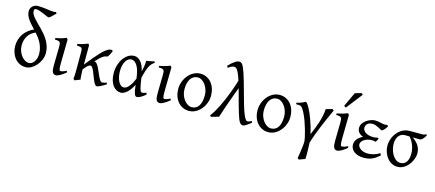

<svg xmlns="http://www.w3.org/2000/svg" viewBox="-64 -1445 5390 2378"><g transform="rotate(15 2630.5 -256.5)"><path d="M361.3 -184.1Q361.3 -223.6 352.3 -258.3Q343.3 -293 327.9 -323.5Q312.5 -354 292.5 -380.9Q272.5 -407.7 250.5 -432.6V-431.6Q216.8 -418 193.1 -397.5Q169.4 -377 154.1 -351.3Q138.7 -325.7 131.6 -295.7Q124.5 -265.6 124.5 -232.9Q124.5 -198.2 136 -164.8Q147.5 -131.3 167.2 -105Q187 -78.6 212.9 -62.5Q238.8 -46.4 267.6 -46.4Q285.2 -46.4 302 -56.6Q318.8 -66.9 332 -85.2Q345.2 -103.5 353.3 -128.9Q361.3 -154.3 361.3 -184.1ZM440.4 -726.1Q404.8 -691.4 385.7 -673.3Q366.7 -655.3 356.9 -655.3Q348.1 -655.3 327.9 -664.3Q307.6 -673.3 282.2 -684.3Q256.8 -695.3 230.2 -704.3Q203.6 -713.4 181.6 -713.4Q170.9 -713.4 164.3 -707Q157.7 -700.7 157.7 -684.6Q157.7 -662.6 169.9 -640.6Q182.1 -618.7 201.9 -595.7Q221.7 -572.8 246.8 -548.1Q272 -523.4 298.6 -496.6Q325.2 -469.7 350.3 -439.5Q375.5 -409.2 395.3 -374.8Q415 -340.3 427.2 -301.5Q439.5 -262.7 439.5 -217.8Q439.5 -174.3 422.1 -132.8Q404.8 -91.3 376.5 -58.3Q348.1 -25.4 312.7 -5.4Q277.3 14.6 241.2 14.6Q195.3 14.6 159.4 -4.2Q123.5 -22.9 99.1 -54Q74.7 -85 61.8 -124.5Q48.8 -164.1 48.8 -206.1Q48.8 -251 61 -290.5Q73.2 -330.1 95.9 -362.8Q118.7 -395.5 150.6 -420.9Q182.6 -446.3 222.2 -463.4Q198.7 -488.8 176.5 -513.2Q154.3 -537.6 137.2 -562Q120.1 -586.4 109.6 -612.1Q99.1 -637.7 99.1 -666Q99.1 -685.1 106.4 -701.7Q113.8 -718.3 126.5 -730.7Q139.2 -743.2 156.7 -750.2Q174.3 -757.3 194.3 -757.3Q227.5 -757.3 256.1 -754.4Q284.7 -751.5 309.8 -747.8Q335 -744.1 357.4 -741.2Q379.9 -738.3 401.4 -738.3Q416.5 -738.3 427.7 -743.7Q431.2 -741.2 433.3 -737.1Q435.5 -732.9 440.4 -726.1Z M752.4 -53.2Q707.5 -18.1 676.8 -1.7Q646 14.6 629.9 14.6Q612.8 14.6 601.8 7.8Q590.8 1 584.5 -12.9Q578.1 -26.9 575.7 -48.3Q573.2 -69.8 573.7 -99.1L577.6 -326.7Q578.1 -352.1 576.7 -368.2Q575.2 -384.3 568.1 -393.6Q561 -402.8 545.9 -406.2Q530.8 -409.7 503.9 -409.7V-429.2Q535.6 -434.6 571.8 -444.6Q607.9 -454.6 640.1 -468.8L655.8 -449.2L650.9 -147.9Q650.4 -114.3 651.9 -94.7Q653.3 -75.2 656.2 -65.2Q659.2 -55.2 663.3 -52.7Q667.5 -50.3 672.9 -50.3Q680.2 -50.3 698.5 -54.9Q716.8 -59.6 747.6 -75.2Z M1268.1 -40Q1248 -27.3 1230.2 -17.3Q1212.4 -7.3 1197.3 0Q1182.1 7.3 1170.9 11.2Q1159.7 15.1 1153.3 15.1Q1140.1 15.1 1128.2 -1.7Q1116.2 -18.6 1105 -43.9Q1093.8 -69.3 1083 -98.9Q1072.3 -128.4 1061.3 -153.8Q1050.3 -179.2 1038.8 -196Q1027.3 -212.9 1014.6 -212.9Q1005.9 -212.9 994.6 -206.8Q983.4 -200.7 971.7 -190.4L930.7 -142.1Q930.7 -127.9 931.4 -109.6Q932.1 -91.3 933.1 -72.8Q934.1 -54.2 935.5 -38.1Q937 -22 938.5 -12.2Q932.1 -9.8 923.3 -6.3Q914.6 -2.9 905 0.7Q895.5 4.4 886.2 8.3Q877 12.2 869.6 15.1L851.1 0Q852.5 -7.8 853.8 -20.8Q855 -33.7 855.7 -49.8Q856.4 -65.9 856.9 -84.7Q857.4 -103.5 857.4 -123V-328.6Q857.4 -355.5 856.2 -370.6Q855 -385.7 848.4 -393.6Q841.8 -401.4 827.1 -404.5Q812.5 -407.7 785.6 -410.2V-429.7Q803.7 -432.6 822 -437Q840.3 -441.4 857.4 -447Q874.5 -452.6 889.6 -458.3Q904.8 -463.9 917 -468.8L930.7 -452.1V-203.1Q979.5 -265.6 1016.8 -309.6Q1054.2 -353.5 1082.3 -383.1Q1110.4 -412.6 1131.1 -429.7Q1151.9 -446.8 1168 -455.6Q1184.1 -464.4 1197 -466.6Q1210 -468.8 1222.7 -468.8Q1226.1 -464.4 1228 -460.9L1231.4 -455.6Q1231.9 -454.6 1232.4 -454.1Q1222.7 -430.2 1211.2 -408.9Q1199.7 -387.7 1188.5 -376Q1172.4 -373.5 1158.7 -369.1Q1145 -364.7 1129.2 -354Q1113.3 -343.3 1093.3 -324.5Q1073.2 -305.7 1044.9 -274.4H1049.3Q1064.9 -274.4 1078.9 -257.6Q1092.8 -240.7 1105.5 -215.8Q1118.2 -190.9 1130.4 -161.4Q1142.6 -131.8 1154.5 -106.9Q1166.5 -82 1178.5 -65.2Q1190.4 -48.3 1203.1 -48.3Q1211.4 -48.3 1218.3 -49.1Q1225.1 -49.8 1231.9 -51.5Q1238.8 -53.2 1246.1 -55.9Q1253.4 -58.6 1263.2 -62Z M1479.5 -57.6Q1498.5 -57.6 1516.6 -70.3Q1534.7 -83 1550.8 -103.8Q1566.9 -124.5 1580.6 -150.6Q1594.2 -176.8 1605 -203.1Q1591.8 -313.5 1559.8 -365.5Q1527.8 -417.5 1484.4 -417.5Q1465.8 -417.5 1447.8 -406.7Q1429.7 -396 1415.3 -374Q1400.9 -352.1 1391.8 -318.8Q1382.8 -285.6 1382.8 -240.7Q1382.8 -206.1 1389.4 -173.1Q1396 -140.1 1408.4 -114.5Q1420.9 -88.9 1438.7 -73.2Q1456.5 -57.6 1479.5 -57.6ZM1773.9 -451.2Q1755.4 -440.4 1740.2 -425.3Q1725.1 -410.2 1711.7 -384.8Q1698.2 -359.4 1685.8 -321.8Q1673.3 -284.2 1660.6 -228.5Q1667 -187.5 1672.1 -158.7Q1677.2 -129.9 1681.9 -110.6Q1686.5 -91.3 1690.7 -79.8Q1694.8 -68.4 1698.7 -62.7Q1702.6 -57.1 1706.5 -55.4Q1710.4 -53.7 1714.4 -53.7Q1722.2 -53.7 1737.5 -56.9Q1752.9 -60.1 1770.5 -66.9Q1771.5 -62.5 1772.9 -57.6Q1774.4 -52.7 1776.4 -44.9Q1742.7 -16.1 1714.4 -0.7Q1686 14.6 1665.5 14.6Q1655.3 14.6 1647.9 7.3Q1640.6 0 1634.8 -16.6Q1628.9 -33.2 1624 -60.3Q1619.1 -87.4 1614.3 -127Q1577.1 -54.2 1536.4 -19.8Q1495.6 14.6 1461.4 14.6Q1432.1 14.6 1405.5 1Q1378.9 -12.7 1358.6 -39.8Q1338.4 -66.9 1326.4 -107.4Q1314.5 -147.9 1314.5 -201.2Q1314.5 -253.9 1329.3 -302.5Q1344.2 -351.1 1370.4 -387.9Q1396.5 -424.8 1432.1 -446.8Q1467.8 -468.8 1509.8 -468.8Q1554.2 -468.8 1590.1 -428.2Q1626 -387.7 1644.5 -307.1Q1653.8 -346.2 1659.4 -382.6Q1665 -418.9 1663.1 -447.3Q1673.8 -449.2 1686.5 -451.7Q1699.2 -454.1 1712.9 -456.8Q1726.6 -459.5 1739.7 -462.4Q1752.9 -465.3 1764.6 -468.8Q1768.6 -463.4 1770 -459Q1771.5 -454.6 1773.9 -451.2Z M2083.5 -53.2Q2038.6 -18.1 2007.8 -1.7Q1977.1 14.6 1960.9 14.6Q1943.8 14.6 1932.9 7.8Q1921.9 1 1915.5 -12.9Q1909.2 -26.9 1906.7 -48.3Q1904.3 -69.8 1904.8 -99.1L1908.7 -326.7Q1909.2 -352.1 1907.7 -368.2Q1906.2 -384.3 1899.2 -393.6Q1892.1 -402.8 1877 -406.2Q1861.8 -409.7 1835 -409.7V-429.2Q1866.7 -434.6 1902.8 -444.6Q1939 -454.6 1971.2 -468.8L1986.8 -449.2L1981.9 -147.9Q1981.4 -114.3 1982.9 -94.7Q1984.4 -75.2 1987.3 -65.2Q1990.2 -55.2 1994.4 -52.7Q1998.5 -50.3 2003.9 -50.3Q2011.2 -50.3 2029.5 -54.9Q2047.9 -59.6 2078.6 -75.2Z M2476.6 -222.2Q2476.6 -260.7 2464.6 -295.7Q2452.6 -330.6 2433.3 -357.2Q2414.1 -383.8 2389.6 -399.4Q2365.2 -415 2340.3 -415Q2306.6 -415 2282.5 -400.9Q2258.3 -386.7 2242.9 -362.1Q2227.5 -337.4 2220.2 -303.7Q2212.9 -270 2212.9 -231Q2212.9 -192.4 2225.3 -157.5Q2237.8 -122.6 2258.1 -96.2Q2278.3 -69.8 2303.5 -54.4Q2328.6 -39.1 2354 -39.1Q2384.8 -39.1 2408 -52Q2431.2 -64.9 2446.3 -88.9Q2461.4 -112.8 2469 -146.5Q2476.6 -180.2 2476.6 -222.2ZM2552.2 -236.8Q2552.2 -204.1 2544.2 -172.9Q2536.1 -141.6 2521.7 -113.8Q2507.3 -85.9 2487.1 -62.3Q2466.8 -38.6 2442.9 -21.5Q2418.9 -4.4 2391.6 5.1Q2364.3 14.6 2335.4 14.6Q2291.5 14.6 2254.9 -2.9Q2218.3 -20.5 2192.1 -51.3Q2166 -82 2151.6 -124.5Q2137.2 -167 2137.2 -216.8Q2137.2 -249 2145 -280.3Q2152.8 -311.5 2167.2 -339.6Q2181.6 -367.7 2201.4 -391.4Q2221.2 -415 2245.4 -432.1Q2269.5 -449.2 2297.1 -459Q2324.7 -468.8 2354.5 -468.8Q2398.9 -468.8 2435.5 -451.2Q2472.2 -433.6 2498 -402.6Q2523.9 -371.6 2538.1 -329.1Q2552.2 -286.6 2552.2 -236.8Z M3127.4 -44.9Q3090.8 -17.1 3067.1 -1.2Q3043.5 14.6 3026.9 14.6Q3013.7 14.6 3003.2 8.5Q2992.7 2.4 2982.7 -12.9Q2972.7 -28.3 2962.4 -55.4Q2952.1 -82.5 2939.2 -124.3Q2926.3 -166 2910.2 -224.9Q2894 -283.7 2873 -362.8L2857.9 -417Q2839.4 -368.2 2821.8 -320.3Q2804.2 -272.5 2786.6 -223.1Q2769 -173.8 2751.2 -121.8Q2733.4 -69.8 2715.3 -12.7Q2705.6 -10.3 2692.6 -6.6Q2679.7 -2.9 2666 1Q2652.3 4.9 2639.6 8.5Q2627 12.2 2618.2 14.6L2603.5 -1Q2627.4 -31.2 2650.4 -70.3Q2673.3 -109.4 2695.1 -153.3Q2716.8 -197.3 2736.8 -244.4Q2756.8 -291.5 2774.2 -337.4Q2791.5 -383.3 2806.2 -426.3Q2820.8 -469.2 2831.5 -505.4Q2815.4 -555.7 2802.5 -585.9Q2789.6 -616.2 2778.6 -632.6Q2767.6 -648.9 2757.6 -654.1Q2747.6 -659.2 2737.3 -659.2Q2720.2 -659.2 2702.4 -651.1Q2684.6 -643.1 2660.6 -624.5L2648.9 -649.4Q2673.3 -674.3 2693.1 -691.2Q2712.9 -708 2728.8 -718.3Q2744.6 -728.5 2757.1 -732.9Q2769.5 -737.3 2779.8 -737.3Q2791 -737.3 2800.8 -733.6Q2810.5 -730 2820.6 -717.5Q2830.6 -705.1 2841.3 -681.4Q2852.1 -657.7 2865.7 -617.4Q2879.4 -577.1 2896.7 -517.8Q2914.1 -458.5 2936.5 -375Q2956.1 -302.7 2973.6 -242.7Q2991.2 -182.6 3007.3 -139.6Q3023.4 -96.7 3038.1 -72.8Q3052.7 -48.8 3066.4 -48.8Q3072.3 -48.8 3077.1 -49.6Q3082 -50.3 3088.1 -52.2Q3094.2 -54.2 3102.3 -57.9Q3110.4 -61.5 3122.6 -66.9Z M3493.7 -222.2Q3493.7 -260.7 3481.7 -295.7Q3469.7 -330.6 3450.4 -357.2Q3431.2 -383.8 3406.7 -399.4Q3382.3 -415 3357.4 -415Q3323.7 -415 3299.6 -400.9Q3275.4 -386.7 3260 -362.1Q3244.6 -337.4 3237.3 -303.7Q3230 -270 3230 -231Q3230 -192.4 3242.4 -157.5Q3254.9 -122.6 3275.1 -96.2Q3295.4 -69.8 3320.6 -54.4Q3345.7 -39.1 3371.1 -39.1Q3401.9 -39.1 3425 -52Q3448.2 -64.9 3463.4 -88.9Q3478.5 -112.8 3486.1 -146.5Q3493.7 -180.2 3493.7 -222.2ZM3569.3 -236.8Q3569.3 -204.1 3561.3 -172.9Q3553.2 -141.6 3538.8 -113.8Q3524.4 -85.9 3504.2 -62.3Q3483.9 -38.6 3460 -21.5Q3436 -4.4 3408.7 5.1Q3381.3 14.6 3352.5 14.6Q3308.6 14.6 3272 -2.9Q3235.4 -20.5 3209.2 -51.3Q3183.1 -82 3168.7 -124.5Q3154.3 -167 3154.3 -216.8Q3154.3 -249 3162.1 -280.3Q3169.9 -311.5 3184.3 -339.6Q3198.7 -367.7 3218.5 -391.4Q3238.3 -415 3262.5 -432.1Q3286.6 -449.2 3314.2 -459Q3341.8 -468.8 3371.6 -468.8Q3416 -468.8 3452.6 -451.2Q3489.3 -433.6 3515.1 -402.6Q3541 -371.6 3555.2 -329.1Q3569.3 -286.6 3569.3 -236.8Z M4066.9 -453.6Q4043 -401.4 4017.3 -344.5Q3991.7 -287.6 3967 -228.5Q3942.4 -169.4 3920.2 -109.6Q3897.9 -49.8 3880.9 7.3Q3881.8 25.4 3882.8 52.7Q3883.8 80.1 3884.5 109.9Q3885.3 139.6 3885 167.7Q3884.8 195.8 3883.8 215.3Q3865.7 222.2 3844 230Q3822.3 237.8 3806.2 244.1Q3802.7 241.2 3798.6 238Q3794.4 234.9 3787.6 230Q3793.9 198.2 3799.1 162.8Q3804.2 127.4 3808.1 96.7Q3812 65.9 3814 43.5Q3815.9 21 3815.4 14.6Q3814 -9.3 3805.7 -48.3Q3797.4 -87.4 3784.2 -132.8Q3771 -178.2 3754.6 -224.9Q3738.3 -271.5 3720.5 -310.3Q3702.6 -349.1 3685.1 -375Q3667.5 -400.9 3652.3 -405.3Q3644 -407.7 3634.3 -408.4Q3624.5 -409.2 3616.2 -409.7Q3606.4 -410.2 3596.7 -409.7L3596.2 -429.2Q3624.5 -434.6 3653.1 -445.3Q3681.6 -456.1 3704.1 -468.8Q3712.9 -468.8 3725.6 -453.4Q3738.3 -438 3753.2 -411.4Q3768.1 -384.8 3783.7 -348.9Q3799.3 -313 3814.2 -271.7Q3829.1 -230.5 3842.3 -186Q3855.5 -141.6 3865.2 -97.7Q3883.8 -141.6 3900.9 -183.8Q3918 -226.1 3931.4 -268.6Q3944.8 -311 3954.3 -355Q3963.9 -398.9 3966.8 -445.8Q3987.3 -452.1 4010 -458.5Q4032.7 -464.8 4051.3 -468.8Z M4359.4 -53.2Q4314.5 -18.1 4283.7 -1.7Q4252.9 14.6 4236.8 14.6Q4219.7 14.6 4208.7 7.8Q4197.8 1 4191.4 -12.9Q4185.1 -26.9 4182.6 -48.3Q4180.2 -69.8 4180.7 -99.1L4184.6 -326.7Q4185.1 -352.1 4183.6 -368.2Q4182.1 -384.3 4175 -393.6Q4168 -402.8 4152.8 -406.2Q4137.7 -409.7 4110.8 -409.7V-429.2Q4142.6 -434.6 4178.7 -444.6Q4214.8 -454.6 4247.1 -468.8L4262.7 -449.2L4257.8 -147.9Q4257.3 -114.3 4258.8 -94.7Q4260.3 -75.2 4263.2 -65.2Q4266.1 -55.2 4270.3 -52.7Q4274.4 -50.3 4279.8 -50.3Q4287.1 -50.3 4305.4 -54.9Q4323.7 -59.6 4354.5 -75.2ZM4203.1 -529.3Q4199.2 -530.3 4196.3 -531.5Q4193.4 -532.7 4190.4 -534.7Q4187.5 -536.6 4184.6 -539.1Q4181.6 -541.5 4177.2 -545.4L4263.2 -728.5Q4271 -731.4 4281.7 -734.6Q4292.5 -737.8 4304.2 -741.2Q4315.9 -744.6 4327.4 -747.3Q4338.9 -750 4348.1 -752.4L4363.3 -735.4Z M4768.1 -439Q4758.8 -422.9 4748.8 -410.2Q4738.8 -397.5 4730 -388.7Q4721.2 -379.9 4714.4 -375.5Q4707.5 -371.1 4704.1 -371.1Q4698.7 -371.1 4685.5 -378.7Q4672.4 -386.2 4654.8 -395.5Q4637.2 -404.8 4616.5 -412.4Q4595.7 -419.9 4576.2 -419.9Q4533.2 -419.9 4511 -399.4Q4488.8 -378.9 4488.8 -347.2Q4488.8 -332 4497.1 -317.1Q4505.4 -302.2 4522.2 -290.3Q4539.1 -278.3 4564.2 -270.8Q4589.4 -263.2 4623.5 -263.2Q4636.7 -263.2 4653.3 -265.1Q4669.9 -267.1 4684.6 -270.5L4694.3 -260.3L4669.4 -214.8Q4655.3 -218.8 4644.5 -220.5Q4633.8 -222.2 4622.1 -222.2Q4586.9 -222.2 4560.5 -213.4Q4534.2 -204.6 4516.6 -191.4Q4499 -178.2 4490.2 -163.1Q4481.4 -147.9 4481.4 -135.3Q4481.4 -118.2 4491 -102.8Q4500.5 -87.4 4517.6 -75.2Q4534.7 -63 4558.1 -55.9Q4581.5 -48.8 4609.4 -48.8Q4626.5 -48.8 4643.8 -50.8Q4661.1 -52.7 4679.7 -57.9Q4698.2 -63 4719 -71.8Q4739.7 -80.6 4763.2 -93.8L4774.4 -67.9Q4749.5 -45.9 4727.1 -30.3Q4704.6 -14.6 4680.7 -4.6Q4656.7 5.4 4630.4 10Q4604 14.6 4571.8 14.6Q4534.7 14.6 4504.2 5.4Q4473.6 -3.9 4451.7 -20.5Q4429.7 -37.1 4417.7 -59.8Q4405.8 -82.5 4405.8 -109.4Q4405.8 -130.4 4413.1 -149.2Q4420.4 -168 4433.6 -183.8Q4446.8 -199.7 4464.6 -212.2Q4482.4 -224.6 4502.9 -233.4Q4466.3 -247.1 4445.8 -270.8Q4425.3 -294.4 4425.3 -330.6Q4425.3 -351.1 4433.6 -369.4Q4441.9 -387.7 4455.6 -403.1Q4469.2 -418.5 4486.8 -430.7Q4504.4 -442.9 4523.4 -451.4Q4542.5 -460 4561.3 -464.4Q4580.1 -468.8 4596.2 -468.8Q4617.7 -468.8 4635.3 -465.8Q4652.8 -462.9 4668.2 -459.2Q4683.6 -455.6 4697 -452.6Q4710.4 -449.7 4724.1 -449.7Q4725.6 -449.7 4729.5 -450.4Q4733.4 -451.2 4738 -451.9Q4742.7 -452.6 4746.8 -453.4Q4751 -454.1 4752.4 -454.1Q4757.8 -451.7 4761 -447.8Q4764.2 -443.8 4768.1 -439Z M5133.8 -185.5Q5133.8 -219.7 5126.7 -250.5Q5119.6 -281.2 5108.6 -306.9Q5097.7 -332.5 5084 -353Q5070.3 -373.5 5057.6 -387.2Q5038.1 -387.7 5022.5 -387.9Q5006.8 -388.2 4998.5 -388.2Q4970.7 -388.2 4950.2 -376.7Q4929.7 -365.2 4916.5 -345.9Q4903.3 -326.7 4896.7 -301.8Q4890.1 -276.9 4890.1 -250Q4890.1 -213.9 4900.4 -177Q4910.6 -140.1 4929 -109.9Q4947.3 -79.6 4972.9 -60.5Q4998.5 -41.5 5029.3 -41.5Q5060.5 -41.5 5080.8 -54.7Q5101.1 -67.9 5112.8 -88.6Q5124.5 -109.4 5129.2 -135Q5133.8 -160.6 5133.8 -185.5ZM5261.2 -454.6Q5246.6 -431.2 5236.1 -417.5Q5225.6 -403.8 5216.6 -396.5Q5207.5 -389.2 5198.2 -387.2Q5189 -385.3 5176.3 -385.3Q5160.6 -385.3 5139.4 -385.5Q5118.2 -385.7 5095.2 -386.2L5102.5 -383.3Q5156.7 -344.2 5180.9 -302.5Q5205.1 -260.7 5205.1 -207Q5205.1 -187.5 5199.2 -163.6Q5193.4 -139.6 5181.9 -115Q5170.4 -90.3 5153.6 -67.1Q5136.7 -43.9 5114.7 -25.6Q5092.8 -7.3 5065.9 3.7Q5039.1 14.6 5007.3 14.6Q4967.3 14.6 4933.3 -3.7Q4899.4 -22 4874.5 -53Q4849.6 -84 4835.7 -124.5Q4821.8 -165 4821.8 -209.5Q4821.8 -239.3 4829.1 -269Q4836.4 -298.8 4850.3 -325.9Q4864.3 -353 4883.5 -376.5Q4902.8 -399.9 4927 -417.2Q4951.2 -434.6 4979 -444.3Q5006.8 -454.1 5037.6 -454.1H5187Q5201.7 -454.1 5210.4 -454.3Q5219.2 -454.6 5225.3 -456.1Q5231.4 -457.5 5236.6 -460.4Q5241.7 -463.4 5249 -468.8Z"/></g></svg>

Font: Noto Serif Devanagari
Style: Bold
Weight: 700
Designer: Monotype Design Team
Foundry: Monotype Imaging Inc.
Version: Version 1.01